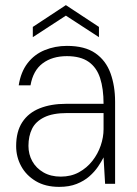

<svg xmlns="http://www.w3.org/2000/svg" viewBox="-20 -717 535 749"><path d="M211 12Q157 12 119.5 -10.5Q82 -33 62.5 -69Q43 -105 43 -147Q43 -204 67 -240.5Q91 -277 135 -294.5Q179 -312 237 -312H384Q384 -371 370.5 -412.5Q357 -454 325.5 -476Q294 -498 241 -498Q184 -498 146.5 -470Q109 -442 99 -384H53Q61 -436 87.5 -470.5Q114 -505 154.5 -521.5Q195 -538 241 -538Q311 -538 352 -509.5Q393 -481 411 -431.5Q429 -382 429 -320V0H390L384 -103Q376 -87 362.5 -67Q349 -47 328.5 -29Q308 -11 279 0.5Q250 12 211 12ZM217 -28Q257 -28 288 -45Q319 -62 340.5 -89.5Q362 -117 373 -149.5Q384 -182 384 -213V-276H242Q186 -276 152.5 -259.5Q119 -243 105 -214.5Q91 -186 91 -148Q91 -115 106 -88Q121 -61 149.5 -44.5Q178 -28 217 -28ZM108 -572V-612L237 -697L366 -612V-572L237 -656Z"/></svg>

Font: DM Sans 9pt ExtraLight
Style: Regular
Weight: 250
Version: Version 4.004;gftools[0.9.30]